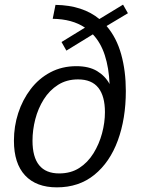

<svg xmlns="http://www.w3.org/2000/svg" viewBox="-20 -798 610 827"><path d="M225 9Q136 9 88 -42.5Q40 -94 40 -192Q40 -254 58.5 -311Q77 -368 112 -414Q147 -460 197 -486.5Q247 -513 309 -513Q363 -513 398 -492Q433 -471 452 -436Q449 -506 431.5 -560Q414 -614 380 -650L266 -580L245 -617L346 -679Q291 -716 207 -717L219 -777Q279 -776 326 -760.5Q373 -745 408 -716L510 -778L531 -741L439 -686Q482 -636 502 -564Q522 -492 522 -406Q522 -287 487.5 -193Q453 -99 386.5 -45Q320 9 225 9ZM235 -51Q285 -51 321.5 -74.5Q358 -98 382.5 -137.5Q407 -177 419.5 -223.5Q432 -270 432 -315Q432 -384 403.5 -420Q375 -456 316 -456Q267 -456 230 -432.5Q193 -409 168.5 -370Q144 -331 132 -284.5Q120 -238 120 -192Q120 -51 235 -51Z"/></svg>

Font: Bitter
Style: Italic
Weight: 400
Italic angle: -9°
Designer: Sol Matas, and Bitter project Authors
Foundry: Sol Matas
Version: Version 2.001